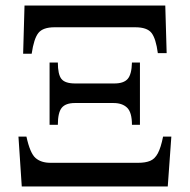

<svg xmlns="http://www.w3.org/2000/svg" viewBox="-20 -677 688 697"><path d="M589 0H59L47 -181H76Q89 -121 109 -103.5Q129 -86 163 -86H482Q508 -86 525 -93Q542 -100 553 -120.5Q564 -141 572 -181H602ZM190 -224H160V-450H190Q190 -407 203 -390.5Q216 -374 253 -374H395Q429 -374 443.5 -390.5Q458 -407 459 -450H488V-224H459Q459 -269 441.5 -286Q424 -303 392 -303H252Q218 -303 204 -285.5Q190 -268 190 -224ZM95 -482H64L69 -657H580L585 -484H553Q546 -537 530 -557.5Q514 -578 471 -578H178Q136 -578 119.5 -557.5Q103 -537 95 -482Z"/></svg>

Font: STIX Two Text
Style: Regular
Weight: 400
Designer: Ross Mills, John Hudson & Paul Hanslow, Tiro Typeworks Ltd; with prior portions MicroPress Inc., and Coen Hoffman.
Foundry: Tiro Typeworks Ltd
Version: Version 2.13 b171